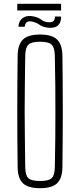

<svg xmlns="http://www.w3.org/2000/svg" viewBox="-20 -987 420 1012"><path d="M191 5Q129 5 101.5 -20.5Q74 -46 73 -105Q72 -191 71.5 -263.5Q71 -336 71 -403.5Q71 -471 71.5 -541.5Q72 -612 73 -694Q74 -753 101.5 -779Q129 -805 191 -805Q253 -805 280.5 -779Q308 -753 309 -694Q310 -612 310.5 -541.5Q311 -471 311 -403.5Q311 -336 310.5 -263.5Q310 -191 309 -105Q308 -46 280.5 -20.5Q253 5 191 5ZM191 -33Q236 -33 252 -47.5Q268 -62 269 -105Q271 -195 271.5 -265Q272 -335 272 -399Q272 -463 271.5 -533.5Q271 -604 269 -694Q268 -737 252 -752Q236 -767 191 -767Q146 -767 130 -752Q114 -737 113 -694Q112 -607 111 -538Q110 -469 110 -404.5Q110 -340 111 -268.5Q112 -197 113 -105Q114 -62 130 -47.5Q146 -33 191 -33ZM77 -846Q79 -878 101.5 -893Q124 -908 159 -900Q185 -894 198 -883Q211 -872 233 -870Q254 -868 262 -876Q270 -884 269 -900H302Q303 -869 285.5 -853Q268 -837 232 -841Q204 -845 189 -856Q174 -867 154 -872Q132 -878 122 -870.5Q112 -863 110 -846ZM71 -932V-967H302V-932Z"/></svg>

Font: Big Shoulders Text Thin
Style: Regular
Weight: 100
Designer: Patric King
Foundry: XO Type Co
Version: Version 1.000; ttfautohint (v1.8.2)